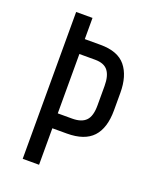

<svg xmlns="http://www.w3.org/2000/svg" viewBox="-132 -780 704 860"><g transform="rotate(20 220.0 -350.0)"><path d="M234 -599Q317 -599 354 -553.5Q391 -508 391 -427V-344Q391 -259 351.5 -216.5Q312 -174 228 -174H159V0H81V-700H159V-599ZM228 -245Q272 -245 293 -266.5Q314 -288 314 -339V-432Q314 -480 295.5 -504Q277 -528 234 -528H159V-245Z"/></g></svg>

Font: Bebas Neue Regular
Style: Regular
Weight: 400
Designer: Ryoichi Tsunekawa & LGV (GE)
Foundry: Free Software Foundation, Inc.
Version: Version 1.003 August 13, 2016